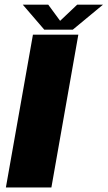

<svg xmlns="http://www.w3.org/2000/svg" viewBox="-20 -828 475 848"><path d="M6 0H207L326 -675H125.5ZM175.5 -697H301.5L435 -807.5H321L245.5 -736L193 -807.5H80.5Z"/></svg>

Font: Anybody Thin ExtraBold
Style: Italic
Weight: 800
Italic angle: -10°
Version: Version 1.113;gftools[0.9.25]